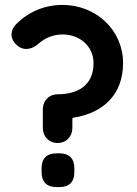

<svg xmlns="http://www.w3.org/2000/svg" viewBox="-20 -760 556 780"><path d="M154 -240C154 -205 179 -179 214 -179C249 -179 274 -205 274 -240V-277C274 -280 276 -281 279 -282C394 -300 480 -371 480 -504C480 -637 371 -740 234 -740C160 -740 94 -711 46 -662C18 -634 21 -597 53 -573C83 -550 116 -564 137 -583C163 -606 197 -620 234 -620C305 -620 360 -571 360 -504C360 -412 295 -377 214 -377C179 -377 154 -351 154 -316ZM222 0C261 0 282 -21 282 -60V-77C282 -116 261 -137 222 -137H209C170 -137 149 -116 149 -77V-60C149 -21 170 0 209 0Z"/></svg>

Font: Hotpoint
Style: Bold
Weight: 700
Designer: Andrew Paglinawan, Luciano Perondi, Riccardo Olocco
Foundry: CAST Cooperativa Anonima Servizi Tipografici
Version: Version 1.000;PS 2.1;hotconv 16.6.51;makeotf.lib2.5.65220